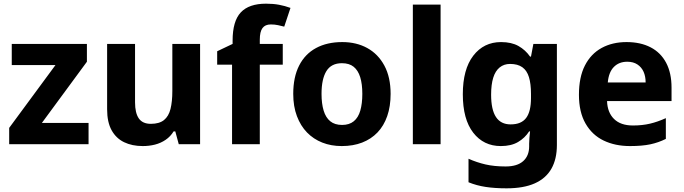

<svg xmlns="http://www.w3.org/2000/svg" viewBox="-20 -785 3721 1045"><path d="M462 0H30V-89L282 -431H44V-546H453V-449L208 -116H462Z M1069 -546V0H953L934 -70H925Q908 -42 881.5 -24Q855 -6 823.5 2Q792 10 757 10Q699 10 655.5 -11Q612 -32 587.5 -76Q563 -120 563 -190V-546H715V-228Q715 -170 735.5 -140.5Q756 -111 801 -111Q847 -111 872.5 -131.5Q898 -152 908 -192Q918 -232 918 -290V-546Z M1519 -433H1394V0H1243V-433H1162V-506L1246 -546V-564Q1246 -670 1290.5 -717.5Q1335 -765 1428 -765Q1467 -765 1499 -759Q1531 -753 1561 -742L1527 -640Q1512 -644 1493.5 -648Q1475 -652 1454 -652Q1423 -652 1408.5 -632Q1394 -612 1394 -569V-546H1519Z M2106 -274Q2106 -206 2087.5 -153Q2069 -100 2034.5 -64Q2000 -28 1951 -9Q1902 10 1840 10Q1782 10 1734 -9Q1686 -28 1651 -64Q1616 -100 1596 -153Q1576 -206 1576 -274Q1576 -365 1608 -428Q1640 -491 1700 -523.5Q1760 -556 1843 -556Q1920 -556 1979 -523.5Q2038 -491 2072 -428Q2106 -365 2106 -274ZM1730 -274Q1730 -221 1741.5 -183Q1753 -145 1777.5 -125Q1802 -105 1842 -105Q1881 -105 1905.5 -125Q1930 -145 1941 -183Q1952 -221 1952 -274Q1952 -328 1940.5 -365Q1929 -402 1905 -421.5Q1881 -441 1841 -441Q1783 -441 1756.5 -398Q1730 -355 1730 -274Z M2378 0H2227V-760H2378Z M2707 -556Q2764 -556 2802 -534.5Q2840 -513 2865 -477H2870L2883 -546H3011V4Q3011 81 2981 133.5Q2951 186 2890.5 213Q2830 240 2737 240Q2674 240 2624 232.5Q2574 225 2530 207V79Q2575 99 2622.5 110Q2670 121 2732 121Q2795 121 2827.5 92Q2860 63 2860 12V-3Q2860 -15 2861.5 -35Q2863 -55 2865 -70H2860Q2837 -34 2799.5 -12Q2762 10 2706 10Q2612 10 2555.5 -63Q2499 -136 2499 -272Q2499 -408 2556 -482Q2613 -556 2707 -556ZM2756 -437Q2723 -437 2699.5 -418Q2676 -399 2664.5 -362Q2653 -325 2653 -270Q2653 -188 2679.5 -148Q2706 -108 2759 -108Q2789 -108 2810 -117Q2831 -126 2844 -143.5Q2857 -161 2863.5 -188Q2870 -215 2870 -252V-274Q2870 -329 2859 -365Q2848 -401 2823 -419Q2798 -437 2756 -437Z M3390 -556Q3466 -556 3521 -527.5Q3576 -499 3605.5 -443.5Q3635 -388 3635 -308V-235H3284Q3286 -173 3322 -137.5Q3358 -102 3425 -102Q3476 -102 3518 -112Q3560 -122 3604 -142V-29Q3564 -9 3519.5 0.5Q3475 10 3409 10Q3328 10 3265.5 -20Q3203 -50 3167 -112.5Q3131 -175 3131 -269Q3131 -365 3163.5 -428.5Q3196 -492 3254.5 -524Q3313 -556 3390 -556ZM3394 -449Q3349 -449 3321 -420.5Q3293 -392 3288 -336H3494Q3494 -369 3483 -394Q3472 -419 3449.5 -434Q3427 -449 3394 -449Z"/></svg>

Font: Noto Sans Lao Looped
Style: Bold
Weight: 700
Designer: Mark Frömberg, Ben Mitchell
Foundry: The Fontpad Ltd
Version: Version 1.001